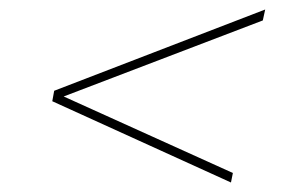

<svg xmlns="http://www.w3.org/2000/svg" viewBox="-20 -552 600 404"><path d="M538 -532 533 -509 114 -349 470 -188 466 -168 90 -339 94 -361Z"/></svg>

Font: Montserrat Thin
Style: Italic
Weight: 100
Italic angle: -11.3°
Designer: Julieta Ulanovsky
Foundry: Julieta Ulanovsky
Version: Version 9.000; ttfautohint (v1.8.4.7-5d5b)